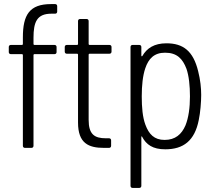

<svg xmlns="http://www.w3.org/2000/svg" viewBox="-20 -724 1070 940"><path d="M232 -657H250C256 -657 260 -661 260 -667V-694C260 -700 256 -704 250 -704H230C124 -704 92 -651 92 -541V-508C92 -506 90 -504 88 -504H33C27 -504 23 -500 23 -494V-469C23 -463 27 -459 33 -459H88C90 -459 92 -457 92 -455V-10C92 -4 96 0 102 0H134C140 0 144 -4 144 -10V-455C144 -457 146 -459 148 -459H247C253 -459 257 -463 257 -469V-494C257 -500 253 -504 247 -504H148C146 -504 144 -506 144 -508V-539C144 -617 161 -657 232 -657Z M526 -471V-494C526 -500 522 -504 516 -504H418C416 -504 414 -506 414 -508V-621C414 -627 410 -631 404 -631H372C366 -631 362 -627 362 -621V-508C362 -506 360 -504 358 -504H307C301 -504 297 -500 297 -494V-471C297 -465 301 -461 307 -461H358C360 -461 362 -459 362 -457V-124C362 -22 414 0 489 0H514C520 0 524 -4 524 -10V-37C524 -43 520 -47 514 -47H498C442 -47 414 -67 414 -137V-457C414 -459 416 -461 418 -461H516C522 -461 526 -465 526 -471Z M950 -376C926 -474 877 -512 795 -512C735 -512 699 -488 677 -450C675 -447 672 -448 672 -452V-494C672 -500 668 -504 662 -504H629C623 -504 619 -500 619 -494V186C619 192 623 196 629 196H662C668 196 672 192 672 186V-53C672 -57 675 -58 676 -54C696 -16 728 7 789 7C878 7 933 -35 953 -136C961 -173 965 -226 965 -259C965 -293 961 -333 950 -376ZM888 -110C869 -66 838 -39 786 -39C735 -39 709 -67 692 -113C678 -150 674 -199 674 -252C674 -306 679 -353 691 -389C707 -437 735 -466 788 -466C846 -466 874 -437 893 -387C905 -352 910 -304 910 -252C910 -196 903 -147 888 -110Z"/></svg>

Font: Barlow Semi Condensed Light
Style: Regular
Weight: 300
Width: 4
Designer: Jeremy Tribby
Foundry: Tribby Type
Version: Version 1.422;hotconv 1.0.109;makeotfexe 2.5.65596